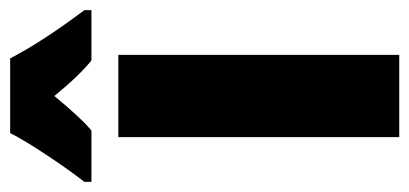

<svg xmlns="http://www.w3.org/2000/svg" viewBox="-271 -572 806 378"><g transform="rotate(-90 132.0 -383.0)"><path d="M206 -766H59C42 -731 -10 -654 -37 -620V-606H64C81 -620 104 -645 132 -679C159 -646 182 -622 202 -606H301V-620C261 -673 229 -722 206 -766ZM213 0V-553H51V0Z"/></g></svg>

Font: Noto Sans Ethiopic ExtraCondensed Black
Style: Regular
Weight: 900
Width: 2
Designer: Monotype Design Team
Foundry: Monotype Imaging Inc.
Version: Version 2.102